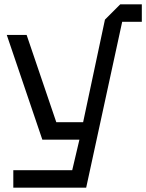

<svg xmlns="http://www.w3.org/2000/svg" viewBox="-20 -720 670 880"><path d="M41 140V60H311L344 -80H174L11 -560H102L238 -160H361L461 -630L531 -700H630V-620H540L375 140Z"/></svg>

Font: Tektur
Style: Regular
Weight: 400
Designer: Adam Jagosz
Foundry: Adam Jagosz
Version: Version 1.005;gftools[0.9.30]